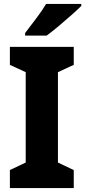

<svg xmlns="http://www.w3.org/2000/svg" viewBox="-20 -951 431 971"><path d="M353 0H30V-91L110 -129V-586L30 -623V-714H353V-623L273 -586V-129L353 -91ZM391 -921Q373 -903 341.5 -875Q310 -847 276 -818.5Q242 -790 216 -771H107V-784Q132 -817 162.5 -857Q193 -897 213 -931H391Z"/></svg>

Font: Noto Sans Sinhala SemiCondensed ExtraBold
Style: Regular
Weight: 800
Width: 4
Designer: Jelle Bosma - Monotype Design Team
Foundry: Monotype Imaging Inc.
Version: Version 2.006; ttfautohint (v1.8.4.7-5d5b)